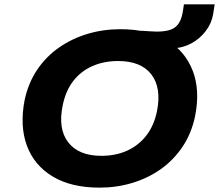

<svg xmlns="http://www.w3.org/2000/svg" viewBox="-20 -850 1005 881"><path d="M437 11Q307 11 222 -40Q137 -91 103.5 -181.5Q70 -272 93 -391Q110 -470 151 -530.5Q192 -591 251 -632Q310 -673 381.5 -694.5Q453 -716 532 -716Q662 -716 746 -665.5Q830 -615 864.5 -525Q899 -435 875 -316Q858 -236 816.5 -175Q775 -114 716.5 -73Q658 -32 586.5 -10.5Q515 11 437 11ZM445 -135Q511 -135 563 -158.5Q615 -182 650.5 -227Q686 -272 700 -338Q722 -447 674.5 -508.5Q627 -570 522 -570Q457 -570 404.5 -547Q352 -524 317 -479.5Q282 -435 268 -368Q245 -259 293 -197Q341 -135 445 -135ZM658 -629 627 -709Q648 -708 666 -706.5Q684 -705 699 -705Q739 -705 763.5 -714Q788 -723 801.5 -745Q815 -767 820 -804L824 -830H965L958 -785Q951 -743 924 -707.5Q897 -672 857 -650.5Q817 -629 772 -629Z"/></svg>

Font: Nunito Sans 7pt SemiExpanded ExtraBold
Style: Italic
Weight: 800
Width: 6
Italic angle: -9°
Designer: Vernon Adams
Foundry: Vernon Adams
Version: Version 3.101;gftools[0.9.27]